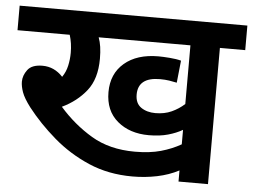

<svg xmlns="http://www.w3.org/2000/svg" viewBox="-47 -681 975 740"><g transform="rotate(5 440.5 -311.0)"><path d="M783 -527V0H669V-43Q631 -23 585 -13.5Q539 -4 490 -4Q397 -4 320.5 -37Q244 -70 182.5 -123Q121 -176 75 -235Q50 -268 42 -290.5Q34 -313 34 -331Q34 -355 50.5 -377Q67 -399 108 -399Q154 -399 187 -363Q201 -383 206.5 -408Q212 -433 212 -458Q212 -495 202 -527H0V-622H881V-527ZM557 -255Q592 -255 619.5 -267.5Q647 -280 669 -300V-527H314Q320 -511 323 -491Q326 -471 326 -445Q326 -367 289.5 -321Q253 -275 196 -248Q252 -184 322.5 -142Q393 -100 491 -100Q549 -100 591.5 -112Q634 -124 669 -144V-200Q645 -186 613 -177Q581 -168 539 -168Q465 -168 417.5 -208Q370 -248 370 -320Q370 -391 418.5 -432.5Q467 -474 550 -474Q567 -474 593.5 -472Q620 -470 638 -465L629 -379Q616 -382 599.5 -384.5Q583 -387 564 -387Q479 -387 479 -320Q479 -286 501.5 -270.5Q524 -255 557 -255Z"/></g></svg>

Font: Noto Sans SemiBold
Style: Regular
Weight: 600
Designer: Monotype Design Team
Foundry: Monotype Imaging Inc.
Version: Version 2.007